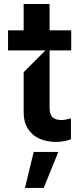

<svg xmlns="http://www.w3.org/2000/svg" viewBox="-20 -696 410 952"><path d="M225.9 -446V-164.1Q225.5 -128.2 240.8 -114.5Q256 -100.9 284.1 -100.9Q295.8 -100.9 305.9 -103Q316.1 -105.1 331.7 -109.4V-5.7Q321.4 -0.7 301.3 3.4Q281.2 7.5 256.4 7.8Q210.6 7.5 174.4 -9.1Q138.1 -25.6 117.4 -59.3Q96.6 -93 97.3 -142.8V-338.1L205.3 -446H19.9V-545.5H97.3V-676.1H225.9V-545.5H333.1V-446ZM196.7 235.8H103.7L147 57.5H269.2Z"/></svg>

Font: Riot Sans
Style: Bold
Weight: 600
Designer: Rasmus Andersson
Foundry: rsms
Version: Version 4.001